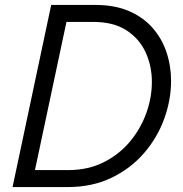

<svg xmlns="http://www.w3.org/2000/svg" viewBox="-20 -760 745 780"><path d="M31 0 188 -740H366Q446 -740 504 -715Q562 -690 600 -646.5Q638 -603 656.5 -547.5Q675 -492 675 -431Q675 -355 647.5 -278.5Q620 -202 566 -139Q512 -76 433.5 -38Q355 0 254 0ZM358 -671H250L122 -69H257Q338 -69 401.5 -101Q465 -133 508.5 -185.5Q552 -238 574.5 -301Q597 -364 597 -427Q597 -492 571.5 -547.5Q546 -603 493.5 -637Q441 -671 358 -671Z"/></svg>

Font: Be Vietnam Pro Light
Style: Italic
Weight: 300
Italic angle: -12°
Designer: Lam Bao, Tony Le, Vietanh Nguyen
Foundry: Yellow Type Foundry
Version: Version 1.002; ttfautohint (v1.8.3)